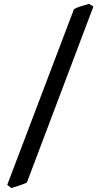

<svg xmlns="http://www.w3.org/2000/svg" viewBox="-20 -801 516 985"><path d="M118.2 134.8Q111.3 139.2 95.5 145Q79.6 150.9 63.2 156Q46.9 161.1 38.6 163.6L17.1 147.5L359.4 -753.9Q372.6 -762.2 397.9 -770Q423.3 -777.8 437 -781.2L459 -767.1Z"/></svg>

Font: Gentium Plus
Style: Bold
Weight: 700
Designer: Victor Gaultney, Annie Olsen, Iska Routamaa, Becca Hirsbrunner
Foundry: SIL International
Version: Version 6.101